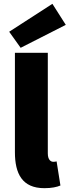

<svg xmlns="http://www.w3.org/2000/svg" viewBox="-20 -972 364 1004"><path d="M212 12C250 12 278 6 296 -2L276 -128C268 -126 264 -126 258 -126C246 -126 230 -136 230 -170V-696H58V-176C58 -64 96 12 212 12ZM88 -722 324 -842 254 -952 28 -806Z"/></svg>

Font: Source Sans Pro Black
Style: Regular
Weight: 900
Designer: Paul D. Hunt
Foundry: Adobe Systems Incorporated
Version: Version 3.006;hotconv 1.0.111;makeotfexe 2.5.65597